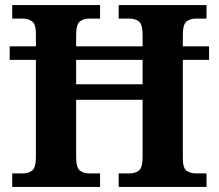

<svg xmlns="http://www.w3.org/2000/svg" viewBox="-20 -734 859 754"><path d="M28 0V-53H70Q91.1 -53 106.1 -64Q121 -75 121 -118V-499H18V-552H121V-600Q121 -640 105.5 -650.5Q90 -661 70 -661H28V-714H373V-661H330Q308.9 -661 293.9 -650Q279 -639 279 -596V-552H540V-596Q540 -639 525.1 -650Q510.1 -661 489 -661H446V-714H791V-661H749Q727.9 -661 712.9 -650Q698 -639 698 -596V-552H801V-499H698V-113Q698 -73 713.5 -63Q729 -53 749 -53H791V0H446V-53H489Q510.1 -53 525.1 -64Q540 -75 540 -118V-342H279V-118Q279 -75 293.9 -64Q308.9 -53 330 -53H373V0ZM279 -403H540V-499H279Z"/></svg>

Font: Noto Naskh Arabic UI
Style: Regular
Weight: 400
Designer: Monotype Design Team, David Williams, Mohamad Dakak and Nizar Qandah
Foundry: Monotype Imaging Inc.
Version: Version 2.014